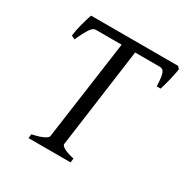

<svg xmlns="http://www.w3.org/2000/svg" viewBox="-144 -738 835 860"><g transform="rotate(30 273.0 -307.5)"><path d="M545.9 -603Q543.9 -591.3 541 -576.4Q538.1 -561.5 534.2 -545.9Q530.3 -530.3 526.1 -515.1Q522 -500 518.1 -487.8H498Q497.1 -512.2 495.1 -528.3Q493.2 -544.4 489.5 -554Q485.8 -563.5 479.7 -567.1Q473.6 -570.8 463.9 -570.8H338.4L268.1 -56.2Q267.1 -49.8 282.2 -40Q297.4 -30.3 336.9 -21L334 0H116.2L119.1 -21Q161.1 -30.3 178.5 -39.8Q195.8 -49.3 196.8 -56.2L268.6 -570.8H136.2Q129.9 -570.8 124.3 -568.1Q118.7 -565.4 111.8 -556.6Q105 -547.9 95.7 -531Q86.4 -514.2 73.2 -485.8L55.2 -495.1Q56.6 -507.8 59.8 -523.7Q63 -539.6 67.1 -555.9Q71.3 -572.3 75.9 -587.6Q80.6 -603 85 -615.2H535.2Z"/></g></svg>

Font: Akkhara
Style: Italic
Weight: 400
Italic angle: -7°
Designer: J. Victor Gaultney
Version: Version 1.00 June 13, 2006, initial release